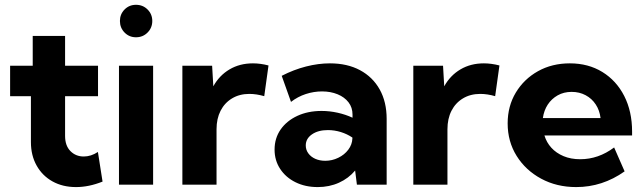

<svg xmlns="http://www.w3.org/2000/svg" viewBox="-20 -758 2644 788"><path d="M400.9 -12.7Q344.7 9.8 292 9.8Q237.3 9.8 195.6 -13.4Q153.8 -36.6 130.4 -78.4Q106.9 -120.1 106.9 -174.8V-363.3H21.5V-488.3H114.3V-610.4H247.1V-488.3H382.3V-363.3H247.1V-200.2Q247.1 -160.2 269 -137.9Q291 -115.7 323.7 -115.7Q353.5 -115.7 381.8 -134.3Z M538.1 -605Q510.3 -605 491.2 -624.5Q472.2 -644 472.2 -671.9Q472.2 -699.7 491.2 -719Q510.3 -738.3 538.1 -738.3Q566.4 -738.3 585.7 -719Q605 -699.7 605 -671.9Q605 -644 585.7 -624.5Q566.4 -605 538.1 -605ZM608.4 0H468.3V-488.3H608.4Z M868.7 0H728.5V-488.3H850.6L855.5 -403.8Q879.9 -448.2 921.9 -473.1Q963.9 -498 1018.1 -498Q1033.7 -498 1049.6 -495.8Q1065.4 -493.7 1082 -489.3L1064.5 -363.3Q1032.2 -372.6 1003.4 -372.6Q962.9 -372.6 932.4 -354.2Q901.9 -335.9 885.3 -303.5Q868.7 -271 868.7 -227.5Z M1566.9 0H1444.8L1437.5 -58.1Q1410.6 -25.9 1371.1 -8.1Q1331.5 9.8 1284.2 9.8Q1232.9 9.8 1192.9 -10Q1152.8 -29.8 1129.9 -64.7Q1106.9 -99.6 1106.9 -144Q1106.9 -190.9 1131.8 -226.6Q1156.7 -262.2 1200.4 -282.5Q1244.1 -302.7 1299.8 -302.7Q1332.5 -302.7 1365.5 -295.4Q1398.4 -288.1 1426.8 -274.9V-287.6Q1426.8 -316.9 1410.4 -338.1Q1394 -359.4 1365.5 -371.1Q1336.9 -382.8 1301.8 -382.8Q1268.1 -382.8 1235.1 -372.1Q1202.1 -361.3 1174.3 -339.8L1136.2 -446.8Q1185.5 -472.2 1236.1 -485.1Q1286.6 -498 1334 -498Q1405.3 -498 1457.5 -470Q1509.8 -441.9 1538.3 -390.9Q1566.9 -339.8 1566.9 -270ZM1314.9 -98.1Q1342.8 -98.1 1368.2 -110.4Q1393.6 -122.6 1409.4 -143.6Q1425.3 -164.6 1426.3 -189.9V-193.4Q1404.8 -208 1378.7 -216.1Q1352.5 -224.1 1325.7 -224.1Q1285.6 -224.1 1260.3 -206.5Q1234.9 -189 1234.9 -161.1Q1234.9 -143.1 1245.4 -128.7Q1255.9 -114.3 1273.9 -106.2Q1292 -98.1 1314.9 -98.1Z M1816.4 0H1676.3V-488.3H1798.3L1803.2 -403.8Q1827.6 -448.2 1869.6 -473.1Q1911.6 -498 1965.8 -498Q1981.4 -498 1997.3 -495.8Q2013.2 -493.7 2029.8 -489.3L2012.2 -363.3Q1980 -372.6 1951.2 -372.6Q1910.6 -372.6 1880.1 -354.2Q1849.6 -335.9 1833 -303.5Q1816.4 -271 1816.4 -227.5Z M2543.5 -54.7Q2452.6 9.8 2344.7 9.8Q2264.6 9.8 2200.9 -24.7Q2137.2 -59.1 2100.3 -118.2Q2063.5 -177.2 2063.5 -251.5Q2063.5 -322.3 2096.9 -377.9Q2130.4 -433.6 2188 -465.8Q2245.6 -498 2318.8 -498Q2394.5 -498 2452.1 -462.6Q2509.8 -427.2 2542 -364Q2574.2 -300.8 2574.2 -217.8V-202.1H2214.4Q2223.1 -173.3 2242.9 -151.6Q2262.7 -129.9 2292.7 -117.2Q2322.8 -104.5 2361.3 -104.5Q2436 -104.5 2500.5 -152.8ZM2208 -273.4H2444.8Q2440.9 -305.2 2425 -329.3Q2409.2 -353.5 2383.5 -367.2Q2357.9 -380.9 2326.2 -380.9Q2293.9 -380.9 2268.8 -366.7Q2243.7 -352.5 2228 -328.6Q2212.4 -304.7 2208 -273.4Z"/></svg>

Font: Kumbh Sans
Style: Bold
Weight: 700
Version: Version 1.005